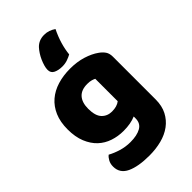

<svg xmlns="http://www.w3.org/2000/svg" viewBox="-273 -839 1113 1113"><g transform="rotate(-45 283.5 -282.5)"><path d="M250 -717Q278 -746 321 -746Q342 -746 359 -740Q376 -734 392 -723Q371 -680 359.5 -640.5Q348 -601 344 -563Q330 -555 310 -548Q290 -541 267 -541Q236 -541 214 -551.5Q192 -562 192 -588Q192 -602 197 -619.5Q202 -637 210 -655Q218 -673 228.5 -689Q239 -705 250 -717ZM289 -501Q346 -501 392.5 -486.5Q439 -472 471 -449Q491 -435 502.5 -418Q514 -401 514 -374V-24Q514 29 494 67.5Q474 106 439.5 131.5Q405 157 358.5 169Q312 181 259 181Q168 181 116 156.5Q64 132 64 77Q64 54 73.5 36.5Q83 19 95 10Q124 26 160.5 37Q197 48 236 48Q290 48 322 30Q354 12 354 -28V-44Q313 -26 254 -26Q209 -26 168.5 -39.5Q128 -53 97.5 -81.5Q67 -110 48.5 -155Q30 -200 30 -262Q30 -323 49.5 -368Q69 -413 103.5 -442.5Q138 -472 185.5 -486.5Q233 -501 289 -501ZM351 -356Q344 -360 330.5 -364Q317 -368 297 -368Q248 -368 223.5 -340.5Q199 -313 199 -262Q199 -204 223.5 -178.5Q248 -153 286 -153Q327 -153 351 -172Z"/></g></svg>

Font: Baloo Tammudu
Style: Regular
Weight: 400
Designer: Omkar Shende and Ek Type
Foundry: Ek Type
Version: Version 1.007;PS 1.000;hotconv 1.0.88;makeotf.lib2.5.647800